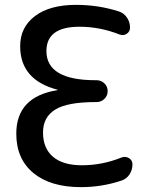

<svg xmlns="http://www.w3.org/2000/svg" viewBox="-20 -760 602 790"><path d="M313 10Q188 10 117.5 -48Q47 -106 47 -210Q47 -362 216 -389Q217 -389 217 -390Q217 -391 216 -391Q63 -431 63 -570Q63 -648 124 -694Q185 -740 293 -740Q385 -740 469 -713Q490 -706 502.5 -687.5Q515 -669 515 -646Q515 -630 501.5 -621Q488 -612 472 -618Q391 -650 307 -650Q171 -650 171 -550Q171 -430 373 -430H377Q396 -430 409.5 -417Q423 -404 423 -385Q423 -366 409.5 -353Q396 -340 377 -340H373Q257 -340 207 -309Q157 -278 157 -215Q157 -150 198 -115Q239 -80 317 -80Q401 -80 480 -112Q496 -118 510.5 -109.5Q525 -101 525 -84Q525 -61 513 -42.5Q501 -24 480 -17Q399 10 313 10Z"/></svg>

Font: Rounded Mplus 1c Medium
Style: Regular
Weight: 500
Version: Version 1.059.20150529